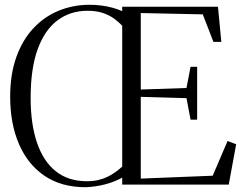

<svg xmlns="http://www.w3.org/2000/svg" viewBox="-20 -771 1026 802"><path d="M490.5 -29Q457 -10.5 417.5 -0.5Q378 9.5 337.5 11Q236 11 165.8 -36.8Q95.5 -84.5 59 -169.8Q22.5 -255 22.5 -367Q22.5 -460.5 48 -532Q73.5 -603.5 118.8 -652.2Q164 -701 224.5 -726Q285 -751 354.5 -751Q379.5 -751 403.2 -748Q427 -745 449 -739Q471 -733 490.5 -724.5V-743H890.5L904.5 -596H871.5L827 -711L568 -716.5V-397L759 -403.5L776 -492H803.5V-271H776L759 -361L568 -366.5V-25L868.5 -37L930.5 -182L966.5 -168.5L935.5 0H490.5ZM342.5 -14Q369 -14 390.5 -19Q412 -24 429.8 -32.8Q447.5 -41.5 462.5 -52.5Q477.5 -63.5 490.5 -75V-663.5Q476.5 -678.5 457.2 -692.8Q438 -707 410.8 -716.5Q383.5 -726 345.5 -726Q274 -726 220.5 -686.2Q167 -646.5 137.5 -565.8Q108 -485 108 -362Q108 -253 134.5 -175Q161 -97 213.2 -55.5Q265.5 -14 342.5 -14Z"/></svg>

Font: Merriweather 144pt Light
Style: Regular
Weight: 300
Version: Version 2.100